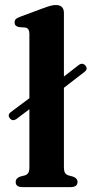

<svg xmlns="http://www.w3.org/2000/svg" viewBox="-20 -764 374 784"><path d="M20.5 -280.5Q9 -295 24.5 -306.5L100 -363V-626Q100 -648.5 83.5 -651.5L57 -653.5Q39.5 -657.5 39.5 -672Q39.5 -680.5 44.5 -685.8Q49.5 -691 63.5 -696L155 -730Q175 -737.5 186.8 -740.5Q198.5 -743.5 207.5 -743.5Q241 -743.5 241 -711V-451.5L301.5 -498.5Q317 -510 329 -496Q340.5 -482.5 325 -470.5L241 -405.5V-81.5Q241 -65.5 245.5 -58.2Q250 -51 259 -48L277.5 -43Q296.5 -36.5 296.5 -21Q296.5 0 268.5 0H71.5Q44 0 44 -21Q44 -36 62.5 -43L82 -48Q91 -51 95.5 -58.2Q100 -65.5 100 -81.5V-318L47 -278Q32 -267.5 20.5 -280.5Z"/></svg>

Font: Fraunces 9pt S000 SemiBold
Style: Regular
Weight: 600
Version: Version 1.000; ttfautohint (v1.8.3)